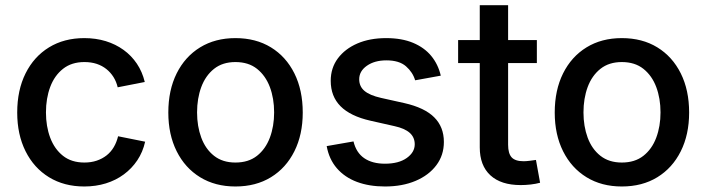

<svg xmlns="http://www.w3.org/2000/svg" viewBox="-20 -692 2664 724"><path d="M297.9 11.2Q221.7 11.2 164.8 -23.7Q107.9 -58.6 76.4 -121.6Q44.9 -184.6 44.9 -267.6Q44.9 -352.1 76.4 -415.3Q107.9 -478.5 164.8 -513.4Q221.7 -548.3 297.9 -548.3Q341.3 -548.3 378.7 -536.9Q416 -525.4 445.8 -503.9Q475.6 -482.4 496.1 -451.9Q516.6 -421.4 525.9 -382.8L423.8 -362.8Q418.9 -383.8 408 -401.4Q397 -418.9 381.1 -431.6Q365.2 -444.3 344.5 -451.2Q323.7 -458 298.3 -458Q250 -458 217.8 -432.6Q185.5 -407.2 169.4 -364.3Q153.3 -321.3 153.3 -268.1Q153.3 -215.3 169.4 -172.6Q185.5 -129.9 217.5 -104.5Q249.5 -79.1 298.3 -79.1Q323.7 -79.1 344.7 -86.2Q365.7 -93.3 382.1 -106.2Q398.4 -119.1 409.2 -137.5Q419.9 -155.8 425.3 -178.2L527.3 -157.7Q518.6 -118.7 497.8 -87.6Q477.1 -56.6 447 -34.4Q417 -12.2 379.2 -0.5Q341.3 11.2 297.9 11.2Z M867.7 11.2Q791.5 11.2 734.6 -23.7Q677.7 -58.6 646.2 -121.6Q614.7 -184.6 614.7 -267.6Q614.7 -352.1 646.2 -415.3Q677.7 -478.5 734.6 -513.4Q791.5 -548.3 867.7 -548.3Q944.8 -548.3 1001.7 -513.4Q1058.6 -478.5 1090.1 -415.3Q1121.6 -352.1 1121.6 -267.6Q1121.6 -184.6 1090.1 -121.6Q1058.6 -58.6 1001.7 -23.7Q944.8 11.2 867.7 11.2ZM867.7 -79.1Q917 -79.1 949.2 -104.5Q981.4 -129.9 997.6 -172.9Q1013.7 -215.8 1013.7 -268.1Q1013.7 -320.8 997.6 -363.8Q981.4 -406.7 949.2 -432.4Q917 -458 867.7 -458Q819.3 -458 787.1 -432.4Q754.9 -406.7 739 -363.8Q723.1 -320.8 723.1 -268.1Q723.1 -215.8 739 -172.9Q754.9 -129.9 787.1 -104.5Q819.3 -79.1 867.7 -79.1Z M1431.6 11.2Q1372.1 11.2 1325.9 -6.1Q1279.8 -23.4 1250.2 -57.6Q1220.7 -91.8 1211.9 -141.1L1313 -158.7Q1323.2 -116.2 1353.5 -95.5Q1383.8 -74.7 1431.6 -74.7Q1483.4 -74.7 1513.7 -96.2Q1543.9 -117.7 1543.9 -147.9Q1543.9 -174.3 1524.9 -191.2Q1505.9 -208 1467.8 -216.3L1377 -236.8Q1301.3 -253.9 1264.2 -291.3Q1227.1 -328.6 1227.1 -387.2Q1227.1 -435.5 1253.9 -471.7Q1280.8 -507.8 1327.6 -528.1Q1374.5 -548.3 1436 -548.3Q1495.1 -548.3 1537.6 -530.5Q1580.1 -512.7 1606.2 -481Q1632.3 -449.2 1642.1 -406.7L1545.4 -389.2Q1536.6 -419.4 1511 -441.9Q1485.4 -464.4 1437 -464.4Q1392.6 -464.4 1363.5 -444.1Q1334.5 -423.8 1334.5 -393.1Q1334.5 -366.2 1354.2 -349.4Q1374 -332.5 1417 -322.8L1504.9 -303.2Q1580.6 -286.1 1617.2 -249.8Q1653.8 -213.4 1653.8 -156.7Q1653.8 -106.9 1625.5 -69.1Q1597.2 -31.2 1547.1 -10Q1497.1 11.2 1431.6 11.2Z M2004.4 -541V-454.1H1707.5V-541ZM1789.1 -672.4H1896V-146Q1896 -113.3 1909.4 -98.6Q1922.9 -84 1954.6 -84Q1963.4 -84 1977.3 -85.7Q1991.2 -87.4 2001 -88.9L2016.6 -2.9Q2000.5 1.5 1981.2 3.7Q1961.9 5.9 1943.4 5.9Q1869.1 5.9 1829.1 -31Q1789.1 -67.9 1789.1 -136.2Z M2324.7 11.2Q2248.5 11.2 2191.7 -23.7Q2134.8 -58.6 2103.3 -121.6Q2071.8 -184.6 2071.8 -267.6Q2071.8 -352.1 2103.3 -415.3Q2134.8 -478.5 2191.7 -513.4Q2248.5 -548.3 2324.7 -548.3Q2401.9 -548.3 2458.7 -513.4Q2515.6 -478.5 2547.1 -415.3Q2578.6 -352.1 2578.6 -267.6Q2578.6 -184.6 2547.1 -121.6Q2515.6 -58.6 2458.7 -23.7Q2401.9 11.2 2324.7 11.2ZM2324.7 -79.1Q2374 -79.1 2406.2 -104.5Q2438.5 -129.9 2454.6 -172.9Q2470.7 -215.8 2470.7 -268.1Q2470.7 -320.8 2454.6 -363.8Q2438.5 -406.7 2406.2 -432.4Q2374 -458 2324.7 -458Q2276.4 -458 2244.1 -432.4Q2211.9 -406.7 2196 -363.8Q2180.2 -320.8 2180.2 -268.1Q2180.2 -215.8 2196 -172.9Q2211.9 -129.9 2244.1 -104.5Q2276.4 -79.1 2324.7 -79.1Z"/></svg>

Font: Inter 17pt Medium
Style: Regular
Weight: 500
Version: Version 4.001;git-66647c0bb